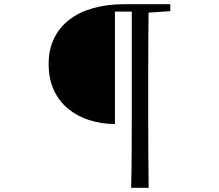

<svg xmlns="http://www.w3.org/2000/svg" viewBox="-20 -757 1040 912"><path d="M526 -168Q463 -168 405.5 -186Q348 -204 304.5 -239.5Q261 -275 236 -328.5Q211 -382 211 -453Q211 -521 236.5 -574Q262 -627 309.5 -663.5Q357 -700 423 -718.5Q489 -737 569 -737H644V-702H526ZM603 135Q605 51 605.5 -34Q606 -119 606 -205V-737H686Q685 -653 684.5 -567Q684 -481 684 -395V-206Q684 -121 684.5 -35Q685 51 686 135ZM644 -695V-737H789V-704L654 -695Z"/></svg>

Font: Noto Serif KR
Style: Regular
Weight: 400
Designer: Ryoko NISHIZUKA  (kana & ideographs); Frank Grießhammer (Latin, Greek & Cyrillic); Wenlong ZHANG  (bopomofo); Sandoll Co
Foundry: Adobe
Version: Version 2.003-H1;hotconv 1.1.1;makeotfexe 2.6.0